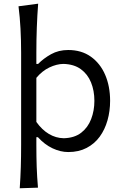

<svg xmlns="http://www.w3.org/2000/svg" viewBox="-20 -801 662 1026"><path d="M320.6 -62.3Q278.5 -63.1 241.3 -85.2Q204 -107.4 174.3 -149.4V-385Q205.2 -422.2 244 -440.6Q282.8 -459 318.9 -459.5Q375.2 -458 411.9 -431.4Q448.5 -404.8 466.4 -360.6Q484.4 -316.4 484.4 -261.8Q484.4 -210 467.2 -165Q450.1 -120 414.1 -91.9Q378.1 -63.8 320.6 -62.3ZM85.5 205 182.9 201.8Q178 144 176.1 90.5Q174.3 36.9 174.3 -25.2V-67.9H182.5Q218.4 -28.5 260.7 -8.5Q303.1 11.5 344.7 11.5Q400.8 11.5 442.8 -10.5Q484.9 -32.4 512.7 -70.4Q540.4 -108.4 554.4 -157.8Q568.4 -207.3 568.4 -262.2Q568.4 -339.8 542 -401.2Q515.5 -462.6 465.4 -498.2Q415.4 -533.8 344.4 -533.8Q293.1 -533.8 252.8 -511.3Q212.6 -488.8 183.6 -459.3H174.3V-519.4Q174.3 -588.6 176.7 -653.1Q179 -717.5 183.9 -781.3L78.9 -767.4Q86.4 -708.6 89.6 -647.1Q92.9 -585.6 92.9 -519.4V-28.7Q92.9 36 91.2 91.6Q89.5 147.2 85.5 205Z"/></svg>

Font: Pinar FD VF
Style: Regular
Weight: 300
Designer: Amin Abedi
Version: Version 2.000